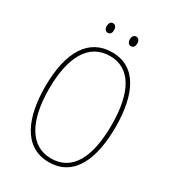

<svg xmlns="http://www.w3.org/2000/svg" viewBox="-209 -986 1001 1110"><g transform="rotate(30 292.0 -431.0)"><path d="M190 -840C190 -823 198 -808 214 -808C231 -808 239 -821 239 -840C239 -858 231 -872 214 -872C198 -872 190 -856 190 -840ZM344 -840C344 -823 353 -808 369 -808C386 -808 394 -822 394 -840C394 -858 385 -872 369 -872C353 -872 344 -857 344 -840ZM527 -358C527 -576 457 -724 295 -724C141 -724 57 -594 57 -358C57 -164 118 10 293 10C467 10 527 -158 527 -358ZM83 -358C83 -569 152 -699 295 -699C430 -699 501 -576 501 -358C501 -141 434 -15 293 -15C155 -15 83 -146 83 -358Z"/></g></svg>

Font: Noto Sans Condensed Thin
Style: Regular
Weight: 100
Width: 3
Designer: Monotype Design Team
Foundry: Monotype Imaging Inc.
Version: Version 2.013